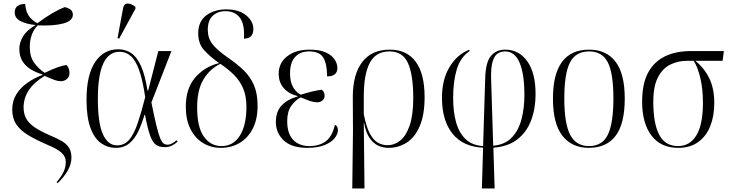

<svg xmlns="http://www.w3.org/2000/svg" viewBox="-20 -824 4121 1083"><path d="M305 209 299 204Q326 172 338.5 145.5Q351 119 351 90Q351 58 325.5 36Q300 14 248 -7Q183 -35 138.5 -62Q94 -89 71.5 -123Q49 -157 49 -206Q49 -254 72 -291.5Q95 -329 134 -356.5Q173 -384 219 -401V-404Q186 -414 156 -431.5Q126 -449 107.5 -477.5Q89 -506 89 -549Q89 -583 109.5 -618Q130 -653 181 -683Q132 -687 97.5 -704Q63 -721 63 -754Q63 -780 80 -791Q97 -802 122 -802Q125 -763 140.5 -737.5Q156 -712 191 -693Q281 -760 346 -784Q371 -777 381 -767Q391 -757 391 -741Q391 -706 336.5 -691.5Q282 -677 193 -681Q172 -661 160 -629.5Q148 -598 148 -559Q148 -503 173.5 -469Q199 -435 232 -413Q316 -454 356 -457Q372 -438 372 -413Q372 -391 357.5 -378.5Q343 -366 323 -366Q307 -366 288.5 -372.5Q270 -379 232 -396Q114 -325 113 -219Q113 -184 126.5 -157.5Q140 -131 172.5 -108Q205 -85 263 -60Q301 -44 328 -28.5Q355 -13 369 9Q383 31 383 65Q383 101 362.5 137.5Q342 174 305 209Z M633 10Q588 10 550.5 -16Q513 -42 490.5 -102Q468 -162 468 -262Q468 -400 516 -473Q564 -546 647 -546Q689 -546 721 -524Q753 -502 775.5 -451.5Q798 -401 812 -314H816L873 -536H947L834 -246Q850 -166 861.5 -118.5Q873 -71 882.5 -47Q892 -23 902 -15.5Q912 -8 925 -8Q939 -8 953 -16.5Q967 -25 976 -33L982 -25Q970 -14 952 -4Q934 6 909 6Q878 6 859 -8Q840 -22 826 -61.5Q812 -101 798 -176H795Q780 -125 760 -83Q740 -41 709.5 -15.5Q679 10 633 10ZM640 -4Q682 -4 709 -36Q736 -68 756.5 -128.5Q777 -189 799 -276Q785 -372 765 -428Q745 -484 717.5 -508Q690 -532 655 -532Q532 -532 532 -268Q532 -129 560.5 -66.5Q589 -4 640 -4ZM652 -606 643 -609 674 -776Q679 -805 701 -804Q723 -803 744 -785V-775Z M1226 10Q1169 10 1124 -18Q1079 -46 1053.5 -98Q1028 -150 1028 -222Q1028 -325 1081 -386.5Q1134 -448 1216 -468Q1165 -504 1131.5 -541Q1098 -578 1098 -636Q1098 -702 1142.5 -736.5Q1187 -771 1256 -771Q1328 -771 1368.5 -737.5Q1409 -704 1409 -661Q1409 -606 1356 -606Q1361 -687 1333 -724Q1305 -761 1252 -761Q1208 -761 1180 -735Q1152 -709 1152 -656Q1152 -611 1177 -577Q1202 -543 1267 -498Q1318 -463 1355 -427Q1392 -391 1412.5 -343.5Q1433 -296 1433 -227Q1433 -152 1406 -99Q1379 -46 1332 -18Q1285 10 1226 10ZM1227 0Q1295 1 1332.5 -58Q1370 -117 1370 -222Q1370 -283 1351 -326.5Q1332 -370 1299 -402.5Q1266 -435 1223 -464Q1164 -436 1128 -376.5Q1092 -317 1092 -219Q1092 -107 1129.5 -54Q1167 -1 1227 0Z M1713 10Q1625 10 1580.5 -32Q1536 -74 1536 -136Q1536 -196 1570 -230.5Q1604 -265 1659 -280V-282Q1610 -294 1581 -326.5Q1552 -359 1552 -408Q1552 -469 1600 -506.5Q1648 -544 1727 -544Q1781 -544 1815.5 -529Q1850 -514 1866.5 -490Q1883 -466 1883 -441Q1883 -393 1825 -393Q1825 -464 1803.5 -499Q1782 -534 1723 -534Q1674 -534 1645 -503Q1616 -472 1616 -410Q1616 -361 1634 -331Q1652 -301 1677 -290Q1751 -313 1795 -318Q1811 -305 1811 -284Q1811 -267 1798.5 -257Q1786 -247 1769 -247Q1750 -247 1728.5 -254.5Q1707 -262 1676 -275Q1646 -259 1623 -227Q1600 -195 1600 -140Q1600 -71 1633.5 -35.5Q1667 0 1725 0Q1781 0 1817.5 -27Q1854 -54 1869 -120Q1886 -113 1886 -90Q1886 -68 1868 -45Q1850 -22 1811.5 -6Q1773 10 1713 10Z M1967 239 1971 -83 1970 -277Q1970 -405 2023.5 -474.5Q2077 -544 2179 -544Q2274 -544 2324.5 -476.5Q2375 -409 2375 -276Q2375 -177 2348 -113.5Q2321 -50 2274.5 -20Q2228 10 2171 10Q2142 10 2114.5 -2Q2087 -14 2065.5 -44.5Q2044 -75 2034 -129H2032L2036 239ZM2166 -5Q2205 -5 2238 -31.5Q2271 -58 2291 -117Q2311 -176 2311 -271Q2311 -401 2281.5 -467.5Q2252 -534 2177 -534Q2099 -534 2065 -468Q2031 -402 2032 -273V-180Q2045 -112 2064.5 -74Q2084 -36 2109.5 -20.5Q2135 -5 2166 -5Z M2698 239 2705 9Q2592 4 2532.5 -70Q2473 -144 2473 -272Q2473 -376 2516 -446.5Q2559 -517 2626 -543L2630 -537Q2577 -501 2556.5 -433Q2536 -365 2536 -271Q2536 -194 2552.5 -134.5Q2569 -75 2606 -39.5Q2643 -4 2705 0L2717 -387Q2720 -475 2750 -509.5Q2780 -544 2830 -544Q2907 -544 2954 -478.5Q3001 -413 3001 -293Q3001 -212 2976 -145.5Q2951 -79 2898.5 -38Q2846 3 2763 9L2770 239ZM2750 -384 2762 -2Q2829 -8 2867.5 -49Q2906 -90 2922 -153Q2938 -216 2938 -288Q2938 -406 2911 -470Q2884 -534 2829 -534Q2807 -534 2788.5 -523Q2770 -512 2759.5 -479.5Q2749 -447 2750 -384Z M3301 10Q3206 10 3152.5 -58Q3099 -126 3099 -268Q3099 -544 3304 -544Q3400 -544 3452 -476Q3504 -408 3504 -268Q3504 -126 3452.5 -58Q3401 10 3301 10ZM3302 0Q3378 0 3409 -65Q3440 -130 3440 -268Q3440 -410 3408.5 -472Q3377 -534 3303 -534Q3227 -534 3195 -471.5Q3163 -409 3163 -268Q3163 -128 3196 -64Q3229 0 3302 0Z M3805 10Q3707 10 3654.5 -59.5Q3602 -129 3602 -250Q3602 -354 3637 -416.5Q3672 -479 3733.5 -507.5Q3795 -536 3877 -536H4063L4056 -481H3902Q3952 -441 3980.5 -383Q4009 -325 4009 -243Q4009 -170 3986.5 -113Q3964 -56 3918.5 -23Q3873 10 3805 10ZM3805 0Q3871 0 3908 -60.5Q3945 -121 3945 -245Q3945 -323 3930 -385Q3915 -447 3893 -481H3856Q3804 -481 3760.5 -459.5Q3717 -438 3691 -387.5Q3665 -337 3665 -250Q3665 -127 3698.5 -63.5Q3732 0 3805 0Z"/></svg>

Font: Noto Serif Display SemiCondensed Light
Style: Regular
Weight: 300
Width: 4
Designer: Monotype Design Team
Foundry: Monotype Imaging Inc.
Version: Version 2.009